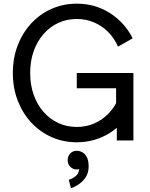

<svg xmlns="http://www.w3.org/2000/svg" viewBox="-20 -752 803 1028"><path d="M611.8 -502.4 690.4 -546.9Q647.5 -631.8 568.4 -682.1Q489.3 -732.4 391.1 -732.4Q318.8 -732.4 256.6 -704.8Q194.3 -677.2 147.7 -627.2Q101.1 -577.1 75 -509.5Q48.8 -441.9 48.8 -361.3Q48.8 -280.8 75 -213.1Q101.1 -145.5 147.7 -95.5Q194.3 -45.4 256.6 -17.8Q318.8 9.8 391.1 9.8Q440.4 9.8 485.1 -3.2Q529.8 -16.1 568.4 -40.5Q606.9 -64.9 637.9 -99.1Q668.9 -133.3 690.4 -175.8L611.8 -220.2Q591.8 -174.8 558.6 -141.6Q525.4 -108.4 482.9 -90.3Q440.4 -72.3 391.1 -72.3Q337.9 -72.3 292.5 -93.3Q247.1 -114.3 213.1 -152.8Q179.2 -191.4 160.4 -244.4Q141.6 -297.4 141.6 -361.3Q141.6 -425.3 160.4 -478.3Q179.2 -531.2 213.1 -569.8Q247.1 -608.4 292.5 -629.4Q337.9 -650.4 391.1 -650.4Q440.4 -650.4 482.9 -632.3Q525.4 -614.3 558.6 -581.3Q591.8 -548.3 611.8 -502.4ZM391.1 -361.3V-279.3H601.6V-123.5L605.5 -110.8V0H694.3V-361.3ZM342.3 105.5Q342.3 126.5 356.2 140.9Q370.1 155.3 391.1 155.3Q412.6 155.3 426.5 140.9Q440.4 126.5 440.4 105.5Q440.4 84 426 69.6Q411.6 55.2 391.1 55.2Q370.1 55.2 356.2 69.6Q342.3 84 342.3 105.5ZM348.1 210.4 359.9 255.4Q375 251.5 397.5 237.5Q419.9 223.6 437.3 199.2Q454.6 174.8 454.6 139.6Q454.6 106.4 444.3 88.1Q434.1 69.8 419.4 62.5Q404.8 55.2 391.1 55.2L391.6 105.5Q391.6 105.5 398.4 118.4Q405.3 131.3 405.3 139.6Q405.3 174.8 385.3 190.7Q365.2 206.5 348.1 210.4Z"/></svg>

Font: Giphurs
Style: Regular
Weight: 400
Version: Version 2.010